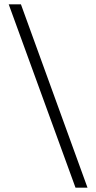

<svg xmlns="http://www.w3.org/2000/svg" viewBox="-20 -780 441 880"><path d="M20 -760 326 80H381L76 -760Z"/></svg>

Font: Gully Light
Style: Regular
Weight: 300
Designer: jaikishan Patel
Foundry: MagicType
Version: Version 1.000;Glyphs 3.2 (3242)